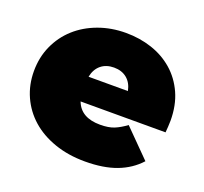

<svg xmlns="http://www.w3.org/2000/svg" viewBox="-103 -677 859 807"><g transform="rotate(20 326.5 -273.5)"><path d="M421 -330Q414 -365 391 -384Q368 -403 333 -403Q298 -403 275 -384Q252 -365 245 -330ZM352 10Q277 10 215.5 -11.5Q154 -33 111 -71Q68 -109 44.5 -161Q21 -213 21 -274Q21 -336 44.5 -388Q68 -440 109.5 -477.5Q151 -515 208 -536Q265 -557 331 -557Q392 -557 446.5 -539Q501 -521 542.5 -485Q584 -449 608 -396Q632 -343 632 -274Q632 -262 631 -247.5Q630 -233 629 -221H249Q273 -157 359 -157Q397 -157 421.5 -167Q446 -177 473 -197L591 -78Q551 -34 492.5 -12Q434 10 352 10Z"/></g></svg>

Font: Montserrat-Alt1 Black
Style: Regular
Weight: 900
Designer: Differentunic
Foundry: Differentunic
Version: Version 7.222